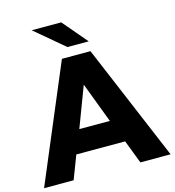

<svg xmlns="http://www.w3.org/2000/svg" viewBox="-169 -1124 1128 1241"><g transform="rotate(-15 394.5 -503.5)"><path d="M157.8 -1006.7H355.6L495.6 -842.2H353.3ZM228.9 -156.7 168.9 0H-28.9L298.9 -777.8H490L817.8 0H615.6L555.6 -156.7ZM392.2 -580 290 -310H494.4Z"/></g></svg>

Font: Paperlogy 9 Black
Style: Regular
Weight: 900
Designer: redesigned by Lee Juim, glyphs from Gmarket Sans & Montserrat
Foundry: PT&
Version: Version 1.001